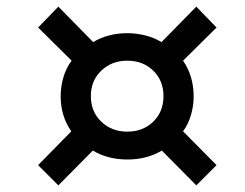

<svg xmlns="http://www.w3.org/2000/svg" viewBox="-20 -639 739 579"><path d="M156 -80 95 -141 195 -243Q163 -289 163 -348Q163 -379 171.5 -407Q180 -435 196 -456L95 -556L156 -619L261 -512Q282 -525 308.5 -532Q335 -539 364 -539Q390 -539 417 -532.5Q444 -526 467 -512L572 -619L633 -556L532 -456Q564 -410 564 -348Q564 -320 556 -292.5Q548 -265 532 -243L633 -141L572 -80L468 -185Q423 -158 364 -158Q334 -158 307.5 -165Q281 -172 260 -185ZM364 -242Q411 -242 442 -272Q473 -302 473 -349Q473 -396 442 -426Q411 -456 364 -456Q317 -456 285.5 -426Q254 -396 254 -349Q254 -302 285.5 -272Q317 -242 364 -242Z"/></svg>

Font: Hubot Sans Medium
Style: Italic
Weight: 500
Italic angle: -10°
Designer: Deni Anggara
Foundry: GitHub
Version: Version 1.001; ttfautohint (v1.8.4.7-5d5b);gftools[0.9.31]